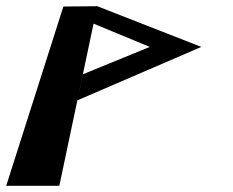

<svg xmlns="http://www.w3.org/2000/svg" viewBox="-34 -598 751 618"><path d="M215 -275 279 -578 170 -577 -14 0H157ZM215 -275 614 -447 279 -578 267 -522 448 -447 233 -359Z"/></svg>

Font: Hussar Milosc
Style: Bold
Weight: 700
Foundry: Cannot Into Space Fonts
Version: Version 1.02